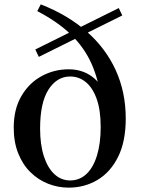

<svg xmlns="http://www.w3.org/2000/svg" viewBox="-20 -845 646 881"><path d="M295 16Q246 16 200.5 -2Q155 -20 119.5 -55Q84 -90 63.5 -141.5Q43 -193 43 -259Q43 -344 78 -404Q113 -464 170.5 -495.5Q228 -527 295 -527Q357 -527 402.5 -493.5Q448 -460 471 -395L444 -386Q433 -478 400.5 -551.5Q368 -625 307.5 -684.5Q247 -744 151 -794L167 -825Q290 -777 377.5 -700.5Q465 -624 511 -523Q557 -422 557 -301Q557 -196 522 -125.5Q487 -55 427.5 -19.5Q368 16 295 16ZM302 -17Q345 -17 376.5 -46.5Q408 -76 425 -131.5Q442 -187 442 -262Q442 -340 423.5 -391.5Q405 -443 373.5 -468.5Q342 -494 302 -494Q241 -494 202.5 -434Q164 -374 164 -255Q164 -181 181.5 -127.5Q199 -74 230 -45.5Q261 -17 302 -17ZM158 -584 142 -618 525 -808 541 -774Z"/></svg>

Font: Noto Serif JP ExtraLight SemiBold
Style: Regular
Weight: 600
Version: Version 2.003-H1;hotconv 1.1.1;makeotfexe 2.6.0